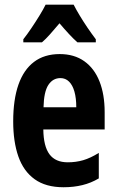

<svg xmlns="http://www.w3.org/2000/svg" viewBox="-20 -786 497 816"><path d="M233.9 -556.2Q295.4 -556.2 338.1 -525.9Q380.9 -495.6 402.8 -440.2Q424.8 -384.8 424.8 -309.1V-235.8H164.1Q165 -164.1 190.4 -130.1Q215.8 -96.2 268.1 -96.2Q302.7 -96.2 333.7 -105.2Q364.7 -114.3 399.9 -136.2V-27.8Q367.2 -8.3 330.1 0.7Q293 9.8 250 9.8Q174.8 9.8 127.4 -24.2Q80.1 -58.1 58.1 -120.8Q36.1 -183.6 36.1 -270Q36.1 -362.3 58.3 -426Q80.6 -489.7 124.5 -522.9Q168.5 -556.2 233.9 -556.2ZM236.8 -454.1Q204.6 -454.1 185.5 -425Q166.5 -396 165 -330.1H304.2Q304.2 -368.7 296.4 -396.5Q288.6 -424.3 273.4 -439.2Q258.3 -454.1 236.8 -454.1ZM293 -766.1Q304.2 -744.1 319.1 -719.5Q334 -694.8 351.3 -669.2Q368.7 -643.6 387.2 -619.1V-606H309.1Q292 -621.1 273.2 -641.4Q254.4 -661.6 232.9 -687Q211.4 -661.6 192.4 -640.1Q173.3 -618.7 158.2 -606H79.1V-619.1Q94.7 -638.7 113 -665.8Q131.3 -692.9 147.9 -720Q164.6 -747.1 173.8 -766.1Z"/></svg>

Font: Open Sans Condensed
Style: Regular
Weight: 400
Width: 3
Designer: Monotype Design Team
Foundry: Monotype Imaging Inc.
Version: Version 3.000